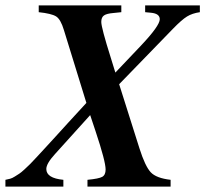

<svg xmlns="http://www.w3.org/2000/svg" viewBox="-44 -689 758 709"><path d="M694 -669V-644Q666 -640 646.5 -628Q627 -616 595 -583L396 -378L471 -141Q492 -75 512.5 -53Q533 -31 586 -25V0H279V-25Q321 -29 333.5 -36Q346 -43 346 -63Q346 -93 309 -204L289 -264L159 -120Q127 -85 127 -65Q127 -31 190 -25V0H-24V-25Q-14 -27 -6.5 -29Q1 -31 10.5 -37Q20 -43 27 -47.5Q34 -52 46.5 -63.5Q59 -75 67.5 -83.5Q76 -92 93.5 -111Q111 -130 123.5 -143.5Q136 -157 162 -185.5Q188 -214 207 -235L275 -309L192 -578Q180 -618 163 -628.5Q146 -639 99 -644V-669H404V-644L375 -641Q350 -639 340 -632Q330 -625 330 -608Q330 -587 365 -476L382 -421L476 -520Q546 -594 546 -618Q546 -639 513 -642L492 -644V-669Z"/></svg>

Font: STIX MathJax Main
Style: Bold Italic
Weight: 700
Italic angle: -16.33°
Designer: MicroPress Inc., with final additions and corrections provided by Coen Hoffman, Elsevier (retired)
Version: Version 1.1.1